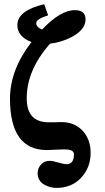

<svg xmlns="http://www.w3.org/2000/svg" viewBox="-20 -704 506 929"><path d="M418.5 35.6Q418.5 106.9 372.6 156Q326.7 205.1 253.9 205.1Q221.7 205.1 196.3 190.4Q162.1 172.4 162.1 133.8Q162.1 109.9 178.5 92Q194.8 74.2 219.2 74.2Q234.4 74.2 261.5 82.3Q288.6 90.3 302.7 90.3Q337.4 90.3 337.9 43.5Q337.9 21.5 304.7 19.5Q298.3 18.6 284.2 19Q270.5 19 245.1 20.5Q219.7 22 206.5 22Q28.8 22 28.3 -225.6Q28.3 -366.2 132.3 -500.5Q64.5 -526.4 64 -582Q64 -653.3 193.8 -683.6L212.9 -629.9Q155.3 -611.8 155.3 -592.3Q155.3 -572.8 183.6 -561Q272.9 -655.3 342.3 -654.8Q393.6 -654.8 394 -610.8Q394 -560.1 325.7 -524.4Q276.9 -499 222.2 -492.7Q108.9 -364.7 109.4 -228Q109.4 -112.3 215.8 -112.3H246.6Q266.1 -113.3 276.9 -113.3Q341.8 -113.3 381.3 -69.8Q418.5 -27.8 418.5 35.6Z"/></svg>

Font: Accordance
Style: Bold
Weight: 700
Version: Version 1.2 (build January 31, 2020) Miklal Software Solutio